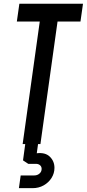

<svg xmlns="http://www.w3.org/2000/svg" viewBox="-20 -770 464 1026"><path d="M101 0H196L287.5 -655H410L423.5 -750H83.5L70 -655H192.5ZM81 235.5H153.5Q187 235.5 213.5 220.5Q240 205.5 255.5 180.8Q271 156 271 127Q271 91.5 246.5 67.5Q222 43.5 176.5 49L186 -19.5H117.5L103 87L131 105.5H171.5Q185.5 105.5 194 113Q202.5 120.5 202.5 132.5Q202.5 147.5 191 157.5Q179.5 167.5 163 167.5H90.5Z"/></svg>

Font: Mohave Medium
Style: Italic
Weight: 500
Italic angle: -8°
Designer: Gumpita Rahayu
Foundry: Tokotype
Version: Version 2.002; ttfautohint (v1.8.3)